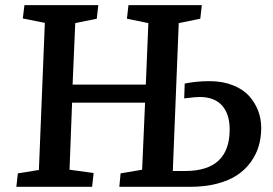

<svg xmlns="http://www.w3.org/2000/svg" viewBox="-20 -720 1051 740"><path d="M539.1 -324.2H257.8L248 -65.9L340.8 -53.2L335 0H43L48.8 -51.8L129.9 -64.9L152.8 -631.8L67.9 -648.9L74.2 -700.2H358.9L353 -647.9L270 -630.9L259.8 -394H542L551.8 -630.9L469.2 -647.9L475.1 -700.2H757.8L752 -647.9L668.9 -630.9L646 -61H693.8Q865.2 -61 865.2 -221.2Q865.2 -280.3 835.9 -313.2Q806.6 -346.2 749 -346.2Q733.9 -346.2 689.9 -340.8L691.9 -397.9Q735.8 -407.2 788.1 -407.2Q837.4 -407.2 876.7 -391.8Q916 -376.5 939.5 -350.6Q962.9 -324.7 974.9 -293.2Q986.8 -261.7 986.8 -227.1Q986.8 -190.4 977.3 -157.7Q967.8 -125 946.8 -95.7Q925.8 -66.4 894.5 -45.4Q863.3 -24.4 816.9 -12.2Q770.5 0 712.9 0H439.9L444.8 -51.8L527.8 -65.9Z"/></svg>

Font: Literata Book SemiBold
Style: Italic
Weight: 600
Italic angle: -3°
Designer: Latin by Veronika Burian and Jose Scaglione. Greek by Irene Vlachou. Cyrillic by Vera Evstafieva
Foundry: TypeTogether
Version: Version 1.003;PS 001.003;hotconv 1.0.88;makeotf.lib2.5.64775